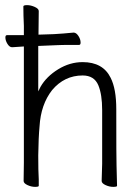

<svg xmlns="http://www.w3.org/2000/svg" viewBox="-20 -722 540 748"><path d="M71 -697Q71 -702 85.5 -702Q100 -702 115.5 -695Q131 -688 131 -679Q130 -637 130 -592V-587L190 -589Q226 -591 266 -595H267Q277 -595 285.5 -582Q294 -569 294 -556Q294 -547 288 -547H249Q221 -547 201 -546L129 -543V-366L138 -384Q161 -424 206.5 -452Q252 -480 302 -480Q381 -480 411 -419Q433 -376 433 -297Q433 -99 434 -78L436 2Q436 6 421 6Q406 6 391 -1Q376 -8 376 -17L378 -84V-293Q378 -354 363 -390Q347 -428 302 -428Q231 -428 183 -371Q139 -315 134 -229Q130 -187 129 -116Q129 -55 131 -23V2Q131 6 116.5 6Q102 6 87 -1Q72 -8 72 -17L73 -88V-541Q53 -540 28 -538H27Q17 -538 9 -551Q1 -564 1 -576Q1 -585 7 -585H73V-621Q71 -663 71 -697Z"/></svg>

Font: Moon Stars Kai T HW Light
Style: Regular
Weight: 300
Designer: GuiWonder
Version: Version 1.101